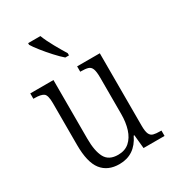

<svg xmlns="http://www.w3.org/2000/svg" viewBox="-186 -873 898 990"><g transform="rotate(-30 263.0 -378.0)"><path d="M233 10Q164 10 128 -36Q92 -82 92 -185V-434Q92 -482 76.5 -493Q61 -504 23 -504H16V-536H154V-186Q154 -113 175 -74Q196 -35 251 -35Q292 -35 318 -58Q344 -81 356.5 -120.5Q369 -160 369 -210V-426Q369 -462 362.5 -478.5Q356 -495 341 -499.5Q326 -504 300 -504H295V-536H430V-104Q430 -71 437 -55.5Q444 -40 459 -36Q474 -32 499 -32H506V0H381L373 -81H369Q326 10 233 10ZM265 -606Q244 -624 218 -652.5Q192 -681 169 -710Q146 -739 136 -756V-766H209Q222 -732 245.5 -690Q269 -648 287 -619V-606Z"/></g></svg>

Font: Noto Serif Bengali Condensed Light
Style: Regular
Weight: 300
Width: 3
Designer: Juan Bruce, Universal Thirst, Indian Type Foundry and the Monotype Design Team.
Foundry: Monotype Imaging Inc.
Version: Version 2.003; ttfautohint (v1.8.4.7-5d5b)